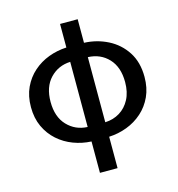

<svg xmlns="http://www.w3.org/2000/svg" viewBox="-128 -814 1042 1125"><g transform="rotate(-15 393.0 -251.5)"><path d="M338.9 -78.1V-473.1Q265.6 -470.2 216.3 -418.5Q167 -366.7 167 -275.9Q167 -184.6 216.3 -132.8Q265.6 -81.1 338.9 -78.1ZM338.9 200.2V9.8Q282.7 7.3 230.5 -12.5Q178.2 -32.2 137.2 -68.6Q96.2 -105 72 -157Q47.9 -209 47.9 -275.9Q47.9 -342.8 72 -394.5Q96.2 -446.3 137.2 -482.4Q178.2 -518.6 230.5 -538.1Q282.7 -557.6 338.9 -560.1V-703.1H445.8V-560.1Q522.9 -557.1 589.4 -523.4Q655.8 -489.7 696.3 -427.5Q736.8 -365.2 736.8 -275.9Q736.8 -209 712.9 -157Q689 -105 647.9 -68.6Q606.9 -32.2 554.7 -12.5Q502.4 7.3 445.8 9.8V200.2ZM445.8 -473.1V-78.1Q495.1 -80.1 534.2 -104Q573.2 -127.9 596.2 -171.4Q619.1 -214.8 619.1 -275.9Q619.1 -366.7 570.6 -418.5Q522 -470.2 445.8 -473.1Z"/></g></svg>

Font: Source Han Sans CN Medium
Style: Regular
Weight: 500
Designer: Ryoko NISHIZUKA  (kana, bopomofo & ideographs); Paul D. Hunt (Latin, Greek & Cyrillic); Sandoll Communications , Soo-you
Foundry: Adobe
Version: Version 2.004;hotconv 1.0.118;makeotfexe 2.5.65603